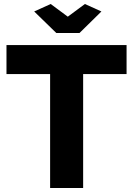

<svg xmlns="http://www.w3.org/2000/svg" viewBox="-20 -934 661 954"><path d="M231.9 -914.1 316.9 -851.1 401.9 -914.1 483.9 -877 375 -770H259.8L149.9 -877ZM608.9 -565.9H393.1V0H229V-565.9H12.2V-710H608.9Z"/></svg>

Font: Rawline ExtraBold
Style: Regular
Weight: 800
Designer: Matt McInerney, Pablo Impallari, Rodrigo Fuenzalida
Foundry: Matt McInerney, Pablo Impallari, Rodrigo Fuenzalida
Version: Version 4.020;PS 004.020;hotconv 1.0.88;makeotf.lib2.5.64775